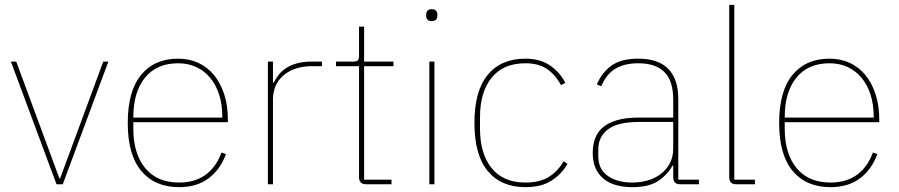

<svg xmlns="http://www.w3.org/2000/svg" viewBox="-20 -760 3707 792"><path d="M25 -506H47L225 -24H228L406 -506H427L239 0H213Z M719 12Q619 12 563 -54.5Q507 -121 507 -253Q507 -384 562 -451Q617 -518 715 -518Q761 -518 798.5 -500.5Q836 -483 863 -450Q890 -417 905 -370.5Q920 -324 920 -266V-256H530V-229Q530 -126 579 -66.5Q628 -7 719 -7Q847 -7 894 -131L912 -124Q889 -61 840.5 -24.5Q792 12 719 12ZM715 -499Q626 -499 578 -439.5Q530 -380 530 -277V-275H897V-279Q897 -329 884 -369.5Q871 -410 847 -439Q823 -468 789.5 -483.5Q756 -499 715 -499Z M1085 0V-506H1106V-419H1109Q1118 -437 1130.5 -452.5Q1143 -468 1161.5 -480Q1180 -492 1206 -499Q1232 -506 1267 -506H1308V-487H1264Q1233 -487 1204.5 -478.5Q1176 -470 1154 -453Q1132 -436 1119 -410Q1106 -384 1106 -349V0Z M1490 0Q1461 0 1461 -29V-487H1366V-506H1438Q1452 -506 1456.5 -511.5Q1461 -517 1461 -531V-650H1482V-506H1603V-487H1482V-19H1595V0Z M1761 -673Q1748 -673 1743 -679.5Q1738 -686 1738 -694V-701Q1738 -709 1743 -715.5Q1748 -722 1761 -722Q1774 -722 1779 -715.5Q1784 -709 1784 -701V-694Q1784 -686 1779 -679.5Q1774 -673 1761 -673ZM1751 -506H1772V0H1751Z M2147 12Q2047 12 1992 -54.5Q1937 -121 1937 -253Q1937 -385 1992 -451.5Q2047 -518 2147 -518Q2207 -518 2248 -490.5Q2289 -463 2312 -418L2294 -409Q2270 -453 2235.5 -476Q2201 -499 2147 -499Q2056 -499 2008 -439.5Q1960 -380 1960 -277V-229Q1960 -126 2008 -66.5Q2056 -7 2147 -7Q2206 -7 2243.5 -30Q2281 -53 2305 -95L2321 -84Q2296 -41 2254.5 -14.5Q2213 12 2147 12Z M2786 0Q2757 0 2757 -29V-77H2754Q2735 -41 2696.5 -14.5Q2658 12 2588 12Q2510 12 2467.5 -24.5Q2425 -61 2425 -130Q2425 -161 2434.5 -188Q2444 -215 2466 -234Q2488 -253 2524.5 -264Q2561 -275 2615 -275H2757V-349Q2757 -427 2720.5 -463Q2684 -499 2613 -499Q2556 -499 2518.5 -476.5Q2481 -454 2460 -404L2442 -412Q2463 -461 2502.5 -489.5Q2542 -518 2613 -518Q2696 -518 2737 -475.5Q2778 -433 2778 -352V-19H2863V0ZM2588 -7Q2622 -7 2652.5 -16Q2683 -25 2706 -42.5Q2729 -60 2743 -86.5Q2757 -113 2757 -148V-257H2616Q2527 -257 2487.5 -226Q2448 -195 2448 -145V-115Q2448 -62 2487 -34.5Q2526 -7 2588 -7Z M3017 0Q2988 0 2988 -29V-740H3009V-19H3094V0Z M3406 12Q3306 12 3250 -54.5Q3194 -121 3194 -253Q3194 -384 3249 -451Q3304 -518 3402 -518Q3448 -518 3485.5 -500.5Q3523 -483 3550 -450Q3577 -417 3592 -370.5Q3607 -324 3607 -266V-256H3217V-229Q3217 -126 3266 -66.5Q3315 -7 3406 -7Q3534 -7 3581 -131L3599 -124Q3576 -61 3527.5 -24.5Q3479 12 3406 12ZM3402 -499Q3313 -499 3265 -439.5Q3217 -380 3217 -277V-275H3584V-279Q3584 -329 3571 -369.5Q3558 -410 3534 -439Q3510 -468 3476.5 -483.5Q3443 -499 3402 -499Z"/></svg>

Font: IBM Plex Sans Arabic Thin
Style: Regular
Weight: 100
Designer: Mike Abbink, Paul van der Laan, Pieter van Rosmalen, Wael Morcos, Khajak Apelian
Foundry: Bold Monday
Version: Version 1.101